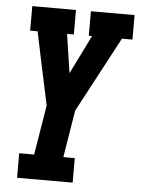

<svg xmlns="http://www.w3.org/2000/svg" viewBox="-53 -572 605 819"><g transform="rotate(5 250.0 -162.5)"><path d="M51 205V100H115L150 -113L109 -305L84 -425H52V-530Q99 -530 145.5 -530Q192 -530 239 -530V-425H210L235 -259L317 -425H303V-530H490V-425H445L273 -102L240 100H289V205Z"/></g></svg>

Font: Iosevka Slab Extrabold Oblique
Style: Regular
Weight: 800
Italic angle: -9°
Monospace: yes
Designer: Belleve Invis
Foundry: Belleve Invis
Version: Version 11.1.1; ttfautohint (v1.8.3)